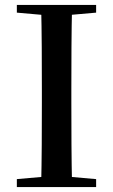

<svg xmlns="http://www.w3.org/2000/svg" viewBox="-20 -755 457 775"><path d="M48 0V-32L195 -45H220L368 -32V0ZM146 0Q148 -85 148.5 -170.5Q149 -256 149 -342V-393Q149 -479 148.5 -564.5Q148 -650 146 -735H271Q269 -651 268.5 -565Q268 -479 268 -393V-343Q268 -257 268.5 -171.5Q269 -86 271 0ZM48 -704V-735H368V-704L220 -691H195Z"/></svg>

Font: Noto Serif KR SemiBold
Style: Regular
Weight: 600
Designer: Ryoko NISHIZUKA 西塚涼子 (kana & ideographs); Frank Grießhammer (Latin, Greek & Cyrillic); Wenlong ZHANG 张文龙 (bopomofo); San
Foundry: Adobe
Version: Version 2.003-H1;hotconv 1.1.1;makeotfexe 2.6.0